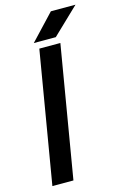

<svg xmlns="http://www.w3.org/2000/svg" viewBox="-131 -928 637 987"><g transform="rotate(-15 188.0 -435.0)"><path d="M20 0 138 -700H250L132 0ZM118 -735 245 -870H376L235 -735Z"/></g></svg>

Font: Figtree SemiBold
Style: Italic
Weight: 600
Italic angle: -9.5°
Foundry: Erik Kennedy
Version: Version 2.001;gftools[0.9.30]